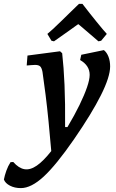

<svg xmlns="http://www.w3.org/2000/svg" viewBox="-122 -728 593 985"><path d="M295 -447 411 -471Q426 -459 434.5 -437Q443 -415 443 -387Q443 -334 396 -240Q349 -146 258 -14Q166 119 102 178Q38 237 -15 237Q-47 237 -71 224.5Q-95 212 -102 193Q-98 172 -89.5 148Q-81 124 -68 104L-54 103Q-26 135 3.5 140Q33 145 67 121.5Q101 98 141 47Q134 -34 127 -105.5Q120 -177 112 -240.5Q104 -304 96 -359Q92 -380 84 -387.5Q76 -395 58 -395Q53 -395 39.5 -394Q26 -393 15 -392L19 -443L186 -465L197 -455Q205 -384 209 -292.5Q213 -201 212 -76H224Q261 -138 286 -189.5Q311 -241 324.5 -280.5Q338 -320 338 -344Q338 -392 289 -420ZM121 -554Q130 -561 149 -578.5Q168 -596 190.5 -618Q213 -640 234 -660.5Q255 -681 269 -694.5Q283 -708 283 -708H301Q301 -708 311.5 -694.5Q322 -681 338 -660.5Q354 -640 372 -618Q390 -596 404.5 -578.5Q419 -561 426 -554L397 -519L383 -516Q380 -519 369 -528Q358 -537 344 -549.5Q330 -562 316 -573.5Q302 -585 292 -594Q282 -603 280 -604Q277 -603 265 -594Q253 -585 236.5 -573.5Q220 -562 202.5 -549.5Q185 -537 172 -528Q159 -519 155 -516L142 -519Z"/></svg>

Font: Alegreya SemiBold
Style: Italic
Weight: 600
Italic angle: -7°
Designer: Juan Pablo del Peral
Foundry: Huerta Tipografica
Version: Version 2.009